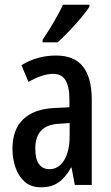

<svg xmlns="http://www.w3.org/2000/svg" viewBox="-20 -837 472 816"><path d="M218 -601Q297 -601 333.5 -553Q370 -505 370 -413V-51H298L284 -125H282Q259 -83 229 -62Q199 -41 155 -41Q112 -41 85.5 -64Q59 -87 46 -124.5Q33 -162 33 -205Q33 -287 79 -330.5Q125 -374 211 -378L275 -381V-414Q275 -469 258.5 -496Q242 -523 206 -523Q161 -523 101 -489L71 -560Q138 -601 218 -601ZM231 -311Q130 -306 130 -206Q130 -160 146 -139Q162 -118 190 -118Q229 -118 252.5 -156Q276 -194 276 -261V-314ZM360 -808Q347 -788 323 -759.5Q299 -731 272.5 -703.5Q246 -676 225 -657H161V-668Q215 -748 248 -817H360Z"/></svg>

Font: Noto Sans Tamil UI ExtraCondensed Medium
Style: Regular
Weight: 500
Width: 2
Designer: Jelle Bosma - Monotype Design Team
Foundry: Monotype Imaging Inc.
Version: Version 2.004; ttfautohint (v1.8.4.7-5d5b)